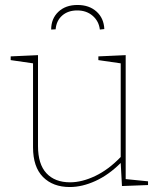

<svg xmlns="http://www.w3.org/2000/svg" viewBox="-20 -747 648 773"><path d="M486 -26 576 -17V-2L471 2L466 -91Q418 -43 364.5 -18.5Q311 6 261 6Q193 6 153 -34.5Q113 -75 113 -154V-492L23 -505V-520L133 -525V-159Q133 -86 167 -49.5Q201 -13 262 -13Q310 -13 363.5 -38.5Q417 -64 466 -115V-492L376 -505V-520L486 -525ZM400 -630 382 -628Q378 -662 353 -683.5Q328 -705 291 -705Q254 -705 230.5 -684.5Q207 -664 204 -629L186 -628Q186 -672 215 -699.5Q244 -727 292 -727Q339 -727 368.5 -700.5Q398 -674 400 -630Z"/></svg>

Font: Bitter Pro Thin
Style: Regular
Weight: 250
Designer: Sol Matas, and Bitter project Authors
Foundry: Sol Matas
Version: Version 1.010